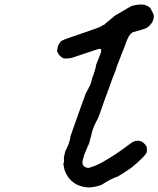

<svg xmlns="http://www.w3.org/2000/svg" viewBox="-20 -805 695 843"><path d="M616 -783Q620 -783 630 -777L633 -775Q633 -775 633 -775.5Q633 -776 634.5 -774.5Q636 -773 638 -771Q640 -769 642 -767L643 -766H642Q642 -766 645 -760.5Q648 -755 649 -752.5Q650 -750 652 -746.5Q654 -743 655 -737Q657 -713 637 -693Q630 -686 623 -682Q614 -678 594 -672Q579 -668 574 -666.5Q569 -665 566 -664Q560 -663 558 -660Q556 -658 553 -655Q546 -649 538 -630Q534 -620 533 -617Q532 -614 529.5 -607Q527 -600 525.5 -596.5Q524 -593 519 -580.5Q514 -568 511 -560Q508 -552 506 -546.5Q504 -541 502 -537Q500 -530 493 -513Q490 -503 488 -497Q486 -491 482.5 -482.5Q479 -474 477.5 -470.5Q476 -467 474.5 -462.5Q473 -458 470 -450.5Q467 -443 465 -436.5Q463 -430 460.5 -424Q458 -418 456.5 -413Q455 -408 453 -403Q451 -398 449 -392Q446 -385 443 -377Q436 -356 430 -340Q425 -326 424 -323Q423 -320 417 -303Q410 -284 407 -279Q404 -275 403.5 -273Q403 -271 397 -259.5Q391 -248 389 -241Q384 -228 380 -208Q379 -203 376.5 -196Q374 -189 374 -186.5Q374 -184 373.5 -182.5Q373 -181 372 -178Q371 -175 369.5 -171.5Q368 -168 367 -166L366 -165L361 -152Q359 -147 358 -145Q357 -143 355.5 -139Q354 -135 352.5 -132.5Q351 -130 351 -128.5Q351 -127 348 -119Q343 -102 342 -95Q342 -92 342 -88Q344 -75 357 -70Q361 -68 368 -68Q377 -68 376 -70Q376 -70 378 -71Q386 -72 399 -78Q410 -82 430 -93Q480 -121 530 -158Q555 -177 564 -182Q573 -187 583 -187Q592 -188 600 -184Q614 -177 622 -164Q626 -157 625 -148Q625 -140 624 -136Q620 -126 600 -107Q579 -86 570 -80Q567 -78 565 -75Q560 -70 523 -46Q518 -42 510 -38Q502 -33 499 -31Q496 -29 491.5 -28Q487 -27 485 -26Q483 -25 475 -21Q460 -15 448 -7Q438 -1 436 0Q434 1 432 3Q428 6 419 9Q394 17 372 18Q353 18 331 11Q312 5 295 -10Q279 -24 269 -45Q263 -57 261 -69Q257 -88 259 -89Q261 -89 261 -101V-108H260Q260 -112 264 -130Q268 -147 270 -149Q271 -148 271.5 -149.5Q272 -151 273 -153.5Q274 -156 275 -159Q276 -162 277 -163Q279 -166 283 -178L285 -184H284Q284 -184 286 -189Q289 -198 289 -202L288 -201L290 -209Q294 -218 301 -240Q309 -262 312 -270.5Q315 -279 319.5 -291.5Q324 -304 325 -307.5Q326 -311 330 -321Q334 -332 336 -339Q345 -363 351 -379Q353 -386 355.5 -392Q358 -398 358 -399Q360 -399 363 -407Q364 -409 365 -410Q366 -411 367 -414Q368 -417 369 -418Q370 -419 370 -420.5Q370 -422 370.5 -422Q371 -422 373 -426Q375 -430 377 -434Q379 -438 378.5 -438Q378 -438 379 -441Q380 -444 380 -444Q380 -444 381 -448Q385 -462 385 -463Q385 -464 391 -479Q397 -496 397 -499Q398 -501 399.5 -506Q401 -511 401 -513V-514Q400 -514 401 -517Q402 -520 405 -528.5Q408 -537 412 -545Q419 -563 423 -575Q426 -587 422 -590Q420 -591 416 -590.5Q412 -590 398.5 -585.5Q385 -581 375 -577.5Q365 -574 355.5 -571Q346 -568 340 -566Q306 -554 295 -551Q288 -549 278.5 -548.5Q269 -548 267 -548Q263 -548 259 -549Q253 -551 244 -559Q234 -569 231 -580Q230 -584 231 -584Q232 -584 232 -592Q232 -595 233 -595Q233 -595 234 -600Q234 -605 240 -613Q243 -617 243 -618Q243 -620 251 -626Q258 -630 280 -638Q297 -644 333 -656Q350 -662 362 -666Q374 -670 390 -676Q421 -686 430 -693Q434 -696 436 -696Q439 -696 442 -701Q444 -703 444.5 -703Q445 -703 447.5 -705.5Q450 -708 450.5 -708Q451 -708 452.5 -709.5Q454 -711 455 -712Q458 -713 463 -718Q465 -720 465.5 -720Q466 -720 468 -722.5Q470 -725 473 -726L478 -731Q477 -731 479.5 -732.5Q482 -734 489 -739Q502 -746 527 -761Q541 -770 555 -777Q560 -780 562.5 -780Q565 -780 568 -781Q574 -783 583 -784Q588 -784 588 -784.5Q588 -785 598.5 -785Q609 -785 612 -784Q615 -783 616 -783Z"/></svg>

Font: TT2020 Style E
Style: Italic
Weight: 400
Italic angle: -15°
Version: Version 0.2.000